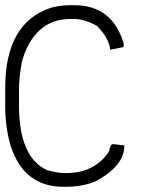

<svg xmlns="http://www.w3.org/2000/svg" viewBox="-23 -718 585 738"><path d="M263 -698Q407 -698 452 -553V-537L401 -527Q395 -573 351 -617H353Q302 -645 263 -645H247Q176 -645 129 -601.5Q82 -558 61 -480Q50 -419 50 -374V-314Q50 -113 158 -64H157Q199 -53 223 -53H234Q288 -53 329 -74.5Q370 -96 396 -136Q401 -164 412 -164L455 -159Q455 -79 342 -20Q293 0 228 0H221Q69 0 18 -157Q-3 -230 -3 -309V-379Q-3 -630 172 -688Q208 -698 247 -698Z"/></svg>

Font: Ekushey Kolom
Style: Regular
Weight: 400
Designer: Al Mamun Sumon
Foundry: Al Mamun Sumon
Version: Version 1.0